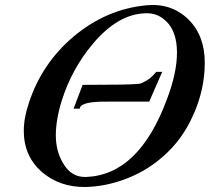

<svg xmlns="http://www.w3.org/2000/svg" viewBox="-20 -732 838 767"><path d="M628 -104C681 -149 723 -206 753 -275C783 -342 798 -411 798 -482C798 -554 776 -612 732 -655C688 -698 633 -717 566 -711C458 -701 361 -659 274 -586C190 -515 131 -428 96 -323C82 -282 75 -244 75 -209C75 -142 99 -88 146 -46C193 -5 252 16 321 15C367 14 415 6 465 -11C527 -32 581 -63 628 -104ZM647 -336C572 -133 464 -30 323 -25C284 -24 254 -42 232 -80C213 -112 203 -149 203 -191C203 -233 211 -280 227 -331C254 -416 296 -492 351 -557C418 -637 489 -678 564 -679C595 -680 621 -669 644 -647C673 -619 687 -577 687 -522C687 -469 674 -407 647 -336ZM604 -445C589 -426 573 -413 556 -405C549 -401 542 -398 535 -397C501 -394 426 -393 310 -393L274 -298H299C299 -317 336 -327 409 -326H576L628 -445Z"/></svg>

Font: GFS Pyrsos
Style: Regular
Weight: 400
Designer: George Matthiopoulos
Foundry: George Matthiopoulos
Version: Version 1.0